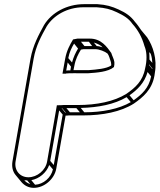

<svg xmlns="http://www.w3.org/2000/svg" viewBox="-20 -761 769 925"><path d="M55 17 142 -478C153 -541 180 -589 205 -634C238 -687 304 -726 382 -726H446C488 -723 511 -717 543 -702C577 -686 600 -672 618 -646C645 -616 664 -582 676 -539C686 -516 689 -482 682 -445L679 -431C668 -370 631 -338 589 -309C530 -272 446 -255 354 -255H285C277 -254 269 -254 262 -254H254L207 17C200 59 159 93 117 93C75 93 48 59 55 17ZM531 -462C529 -477 520 -492 516 -506C495 -535 468 -575 413 -575H353C345 -573 339 -572 332 -571C317 -546 301 -517 294 -478L281 -406H298V-407C307 -408 317 -408 327 -408C335 -409 344 -408 353 -408H404C446 -411 500 -414 529 -438L531 -450V-460ZM370 -522C374 -523 377 -523 382 -524H440C458 -524 486 -513 498 -503C505 -494 509 -478 513 -466C514 -463 515 -460 515 -458L516 -448L515 -445C492 -430 447 -426 406 -423H356H334L338 -443C344 -476 356 -499 370 -522ZM322 -440 319 -422C313 -422 307 -422 299 -421L306 -460ZM327 -460 309 -481C314 -509 325 -531 337 -551L356 -527C344 -507 334 -486 327 -460ZM474 -533C465 -536 455 -539 446 -539L432 -556C450 -551 467 -542 474 -533ZM424 -539H387L370 -560H408ZM706 -502C711 -488 713 -474 714 -458L700 -474C700 -487 700 -498 699 -510ZM714 -431V-428L698 -448V-451ZM708 -393C697 -336 663 -306 624 -278L604 -302C641 -328 676 -361 691 -414ZM610 -269C553 -236 473 -220 386 -220L369 -241C453 -243 531 -258 590 -293ZM365 -220H317L300 -240H348ZM297 -219H294L277 -240H279ZM282 -209 239 34 222 14 265 -229ZM235 55C226 95 189 127 149 129L131 107C169 100 204 71 217 34ZM126 126C114 122 104 116 97 107C102 108 106 108 111 108ZM660 -616C651 -629 641 -644 630 -656C610 -683 587 -699 552 -715C519 -730 493 -738 449 -741H385C302 -741 228 -700 192 -640C167 -594 139 -544 127 -478L40 17C36 42 41 65 55 82L84 117C98 133 118 144 143 144C193 144 242 102 251 52L296 -204C300 -204 305 -204 312 -205H381C474 -205 562 -222 625 -262C668 -292 712 -328 724 -396L726 -410C738 -476 717 -539 689 -581Z"/></svg>

Font: Blanket
Style: Ugh
Weight: 900
Foundry: Cannot Into Space Fonts
Version: Version 0.9